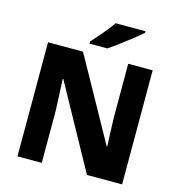

<svg xmlns="http://www.w3.org/2000/svg" viewBox="-131 -1046 1085 1161"><g transform="rotate(15 411.5 -465.5)"><path d="M739 0H519L231 -523H227Q229 -480 231.5 -427.5Q234 -375 236 -330V0H84V-714H303L590 -197H593Q591 -240 589 -289.5Q587 -339 586 -383V-714H739ZM636 -921Q620 -907 595 -887Q570 -867 541.5 -845Q513 -823 486.5 -803.5Q460 -784 440 -771H328V-784Q344 -803 367 -828.5Q390 -854 412 -881.5Q434 -909 449 -931H636Z"/></g></svg>

Font: Noto Sans Sinhala ExtraBold
Style: Regular
Weight: 800
Designer: Jelle Bosma - Monotype Design Team
Foundry: Monotype Imaging Inc.
Version: Version 2.006; ttfautohint (v1.8.4.7-5d5b)